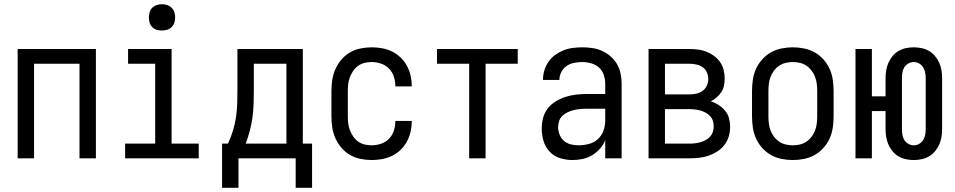

<svg xmlns="http://www.w3.org/2000/svg" viewBox="-20 -753 4540 913"><path d="M64 0V-520H436V0H358V-450H142V0Z M575 0V-70H718V-450H589V-520H796V-70H925V0ZM750 -608Q737 -608 725 -611.5Q713 -615 704 -624Q695 -633 691.5 -645Q688 -657 688 -670Q688 -683 691.5 -695Q695 -707 704 -716Q713 -725 725 -729Q737 -733 750 -733Q763 -733 775 -729Q787 -725 796 -716Q805 -707 809 -695Q813 -683 813 -670Q813 -657 809 -645Q805 -633 796 -624Q787 -615 775 -611.5Q763 -608 750 -608Z M1036 140V-70H1064Q1078 -100 1087.5 -131Q1097 -162 1102 -194.5Q1107 -227 1108 -259.5Q1109 -292 1109 -325V-520H1420V-70H1464V140H1386V0H1114V140ZM1148 -70H1342V-450H1187V-325Q1187 -293 1186 -260Q1185 -227 1180.5 -195Q1176 -163 1168 -131.5Q1160 -100 1148 -70Z M1747 8Q1721 8 1694 2.5Q1667 -3 1644 -16.5Q1621 -30 1603.5 -50.5Q1586 -71 1575 -95.5Q1564 -120 1560 -146.5Q1556 -173 1556 -200V-320Q1556 -347 1560 -373.5Q1564 -400 1575 -424.5Q1586 -449 1603.5 -469.5Q1621 -490 1644 -503.5Q1667 -517 1694 -522.5Q1721 -528 1747 -528Q1772 -528 1797 -523.5Q1822 -519 1844.5 -508Q1867 -497 1885 -479.5Q1903 -462 1915 -440Q1927 -418 1932.5 -393.5Q1938 -369 1938 -344V-342H1860V-343Q1860 -366 1853 -388Q1846 -410 1830 -426.5Q1814 -443 1792 -450.5Q1770 -458 1747 -458Q1730 -458 1713.5 -454Q1697 -450 1683 -440Q1669 -430 1659.5 -416Q1650 -402 1644 -386.5Q1638 -371 1636 -354Q1634 -337 1634 -320V-200Q1634 -183 1636 -166Q1638 -149 1644 -133.5Q1650 -118 1659.5 -104Q1669 -90 1683 -80Q1697 -70 1713.5 -66Q1730 -62 1747 -62Q1770 -62 1792 -69.5Q1814 -77 1830 -93.5Q1846 -110 1853 -132Q1860 -154 1860 -177V-178H1938V-176Q1938 -151 1932.5 -126.5Q1927 -102 1915 -80Q1903 -58 1885 -40.5Q1867 -23 1844.5 -12Q1822 -1 1797 3.5Q1772 8 1747 8Z M2211 0V-450H2058V-520H2442V-450H2289V0Z M2702 8Q2672 8 2643 -1Q2614 -10 2593.5 -32Q2573 -54 2564.5 -83Q2556 -112 2556 -141Q2556 -167 2562.5 -192Q2569 -217 2584.5 -237Q2600 -257 2622 -270.5Q2644 -284 2668.5 -292Q2693 -300 2718 -303Q2743 -306 2769 -306H2858V-355Q2858 -376 2851 -397Q2844 -418 2828 -432Q2812 -446 2791 -452Q2770 -458 2749 -458Q2729 -458 2709.5 -454Q2690 -450 2674 -439Q2658 -428 2649 -410Q2640 -392 2640 -373H2562Q2562 -396 2568.5 -418Q2575 -440 2588 -459Q2601 -478 2619.5 -491.5Q2638 -505 2659 -513.5Q2680 -522 2703 -525Q2726 -528 2749 -528Q2773 -528 2797 -524.5Q2821 -521 2843 -511Q2865 -501 2883.5 -485Q2902 -469 2914 -448Q2926 -427 2931 -403Q2936 -379 2936 -355V0H2858V-86Q2849 -64 2832.5 -45.5Q2816 -27 2795 -14.5Q2774 -2 2750 3Q2726 8 2702 8ZM2732 -62Q2756 -62 2780.5 -68.5Q2805 -75 2823 -91.5Q2841 -108 2849.5 -131.5Q2858 -155 2858 -180V-236H2769Q2754 -236 2738.5 -234.5Q2723 -233 2708.5 -229.5Q2694 -226 2680 -219.5Q2666 -213 2655 -203Q2644 -193 2639 -178.5Q2634 -164 2634 -149Q2634 -131 2641 -113Q2648 -95 2662 -83Q2676 -71 2694.5 -66.5Q2713 -62 2732 -62Z M3064 0V-520H3257Q3278 -520 3298.5 -517.5Q3319 -515 3338.5 -507.5Q3358 -500 3375 -487.5Q3392 -475 3404 -458Q3416 -441 3421 -420.5Q3426 -400 3426 -379Q3426 -362 3422.5 -345.5Q3419 -329 3410 -315Q3401 -301 3388 -290Q3375 -279 3360 -271Q3380 -265 3397.5 -253.5Q3415 -242 3428 -226.5Q3441 -211 3446.5 -191Q3452 -171 3452 -150Q3452 -127 3445.5 -104.5Q3439 -82 3424.5 -63.5Q3410 -45 3390.5 -32.5Q3371 -20 3349 -12.5Q3327 -5 3303.5 -2.5Q3280 0 3257 0ZM3142 -304H3257Q3274 -304 3290.5 -307.5Q3307 -311 3320.5 -320.5Q3334 -330 3341 -345.5Q3348 -361 3348 -377Q3348 -394 3341 -409.5Q3334 -425 3320.5 -434Q3307 -443 3290.5 -446.5Q3274 -450 3257 -450H3142ZM3142 -70H3257Q3271 -70 3284 -71.5Q3297 -73 3310 -76.5Q3323 -80 3335 -86.5Q3347 -93 3356 -102.5Q3365 -112 3369.5 -125Q3374 -138 3374 -152Q3374 -165 3370 -178Q3366 -191 3356.5 -201Q3347 -211 3335 -217.5Q3323 -224 3310.5 -227.5Q3298 -231 3284.5 -232.5Q3271 -234 3257 -234H3142Z M3750 8Q3723 8 3696 2.5Q3669 -3 3646 -16Q3623 -29 3604.5 -49.5Q3586 -70 3575 -94.5Q3564 -119 3560 -146Q3556 -173 3556 -200V-320Q3556 -347 3560 -374Q3564 -401 3575 -425.5Q3586 -450 3604.5 -470.5Q3623 -491 3646 -504Q3669 -517 3696 -522.5Q3723 -528 3750 -528Q3777 -528 3804 -522.5Q3831 -517 3854 -504Q3877 -491 3895.5 -470.5Q3914 -450 3925 -425.5Q3936 -401 3940 -374Q3944 -347 3944 -320V-200Q3944 -173 3940 -146Q3936 -119 3925 -94.5Q3914 -70 3895.5 -49.5Q3877 -29 3854 -16Q3831 -3 3804 2.5Q3777 8 3750 8ZM3750 -62Q3767 -62 3784 -66Q3801 -70 3815 -79.5Q3829 -89 3839.5 -103Q3850 -117 3856 -133Q3862 -149 3864 -166Q3866 -183 3866 -200V-320Q3866 -337 3864 -354Q3862 -371 3856 -387Q3850 -403 3839.5 -417Q3829 -431 3815 -440.5Q3801 -450 3784 -454Q3767 -458 3750 -458Q3733 -458 3716 -454Q3699 -450 3685 -440.5Q3671 -431 3660.5 -417Q3650 -403 3644 -387Q3638 -371 3636 -354Q3634 -337 3634 -320V-200Q3634 -183 3636 -166Q3638 -149 3644 -133Q3650 -117 3660.5 -103Q3671 -89 3685 -79.5Q3699 -70 3716 -66Q3733 -62 3750 -62Z M4325 8Q4306 8 4287.5 4Q4269 0 4252.5 -9.5Q4236 -19 4224 -34Q4212 -49 4204.5 -66Q4197 -83 4194 -102Q4191 -121 4191 -140V-225H4126V0H4048V-520H4126V-295H4191V-380Q4191 -399 4194 -418Q4197 -437 4204.5 -454Q4212 -471 4224 -486Q4236 -501 4252.5 -510.5Q4269 -520 4287.5 -524Q4306 -528 4325 -528Q4344 -528 4363 -524Q4382 -520 4398 -510.5Q4414 -501 4426.5 -486Q4439 -471 4446.5 -454Q4454 -437 4457 -418Q4460 -399 4460 -380V-140Q4460 -121 4457 -102Q4454 -83 4446.5 -66Q4439 -49 4426.5 -34Q4414 -19 4398 -9.5Q4382 0 4363 4Q4344 8 4325 8ZM4325 -62Q4339 -62 4351 -69Q4363 -76 4370 -87.5Q4377 -99 4379.5 -112.5Q4382 -126 4382 -140V-380Q4382 -394 4379.5 -407.5Q4377 -421 4370 -432.5Q4363 -444 4351 -451Q4339 -458 4325 -458Q4312 -458 4299.5 -451Q4287 -444 4280 -432.5Q4273 -421 4271 -407.5Q4269 -394 4269 -380V-140Q4269 -126 4271 -112.5Q4273 -99 4280 -87.5Q4287 -76 4299.5 -69Q4312 -62 4325 -62Z"/></svg>

Font: Iosevka www.saffi
Style: Regular
Weight: 400
Monospace: yes
Designer: Belleve Invis
Foundry: Belleve Invis
Version: Version 22.0.2; ttfautohint (v1.8.3)